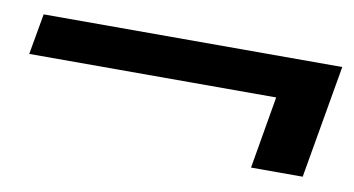

<svg xmlns="http://www.w3.org/2000/svg" viewBox="-38 -508 675 366"><g transform="rotate(10 300.0 -324.5)"><path d="M462 -215 486 -355H8L22 -434H600L562 -215Z"/></g></svg>

Font: DM Sans 11pt Medium
Style: Italic
Weight: 500
Italic angle: -10°
Version: Version 4.004;gftools[0.9.30]